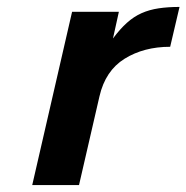

<svg xmlns="http://www.w3.org/2000/svg" viewBox="-20 -534 538 554"><path d="M188 -500H323L306 -423Q326 -450 346 -468Q366 -486 388.5 -496Q411 -506 438 -510Q465 -514 498 -514L471 -399Q395 -399 339.5 -364.5Q284 -330 267 -256L208 0H73Z"/></svg>

Font: Perun
Style: Bold Italic
Weight: 700
Italic angle: -12°
Foundry: Copyright (c) Stefan Peev, Context Ltd, 2016
Version: Version 1.027